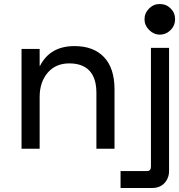

<svg xmlns="http://www.w3.org/2000/svg" viewBox="-20 -739 890 954"><path d="M177 -257V0H87V-496H177V-412H179Q229 -510 350 -510Q444 -510 496 -456Q549 -401 549 -295V0H459V-278Q459 -351 424 -388Q390 -424 324 -424Q258 -424 218 -379Q177 -332 177 -257ZM774 -567Q744 -567 721 -590Q698 -613 698 -643Q698 -674 721 -697Q743 -719 774 -719Q806 -719 828 -697Q850 -675 850 -643Q850 -612 828 -590Q805 -567 774 -567ZM730 87V-501H820V111Q820 146 797 171Q774 195 737 195H579V111H709Q722 111 726 104Q730 99 730 87Z"/></svg>

Font: Rilu
Style: Bold
Weight: 500
Designer: Alí Sinisterra
Foundry: Alí Sinisterra
Version: ""